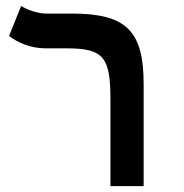

<svg xmlns="http://www.w3.org/2000/svg" viewBox="-20 -632 626 652"><path d="M467.8 -346.2C467.8 -524.9 411.1 -585.9 225.1 -585.9H137.2C103.5 -585.9 66.4 -602.1 51.8 -611.8L10.7 -509.8C40.5 -487.3 83.5 -467.8 135.7 -467.8H208C332.5 -467.8 355 -436.5 355 -294.9V0H467.8Z"/></svg>

Font: Cascadia Mono SemiBold
Style: Regular
Weight: 600
Monospace: yes
Designer: Aaron Bell
Foundry: Saja Typeworks
Version: Version 2404.023